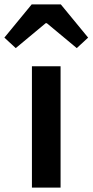

<svg xmlns="http://www.w3.org/2000/svg" viewBox="-63 -858 423 878"><path d="M83 0V-555H214V0ZM-43 -686 82 -838H215L340 -686L288 -638L151 -752H146L9 -638Z"/></svg>

Font: Noto Sans KR Thin SemiBold
Style: Regular
Weight: 600
Version: Version 2.004-H2;hotconv 1.0.118;makeotfexe 2.5.65603